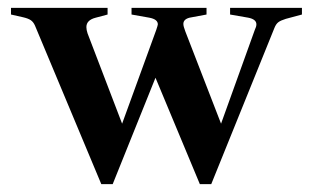

<svg xmlns="http://www.w3.org/2000/svg" viewBox="-20 -461 797 489"><path d="M69 -396Q65 -405 58.5 -409.5Q52 -414 39 -417L8 -424V-441H254V-424L224 -416Q200 -410 200 -392Q200 -385 203 -376L291 -146L378 -385Q382 -397 382 -399Q382 -412 360 -416L315 -424V-441H506V-424L463 -416Q447 -412 447 -400Q447 -394 452 -381L543 -146L629 -385Q633 -393 633 -399Q633 -412 612 -416L566 -424V-441H749V-424L708 -413Q695 -409 689 -404.5Q683 -400 679 -390L518 8H489L376 -263L267 8H238Z"/></svg>

Font: Ibarra Real Nova
Style: Bold
Weight: 700
Designer: Jose Maria Ribagorda & Octavio Pardo
Foundry: Jose Maria Ribagorda
Version: Version 1.014